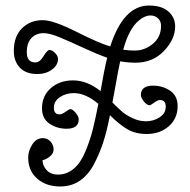

<svg xmlns="http://www.w3.org/2000/svg" viewBox="-20 -658 689 695"><path d="M511 -173Q470 -173 440.5 -190.5Q411 -208 378 -241Q367 -184 353.5 -142.5Q340 -101 319.5 -62.5Q299 -24 268.5 -3.5Q238 17 198 17Q147 17 114.5 -11.5Q82 -40 82 -88Q82 -111 96.5 -134.5Q111 -158 135 -158Q151 -158 162.5 -146Q174 -134 174 -117Q174 -103 161 -92Q148 -81 134 -78Q134 -58 149 -42Q164 -26 189 -26Q221 -26 246 -46.5Q271 -67 288 -107Q305 -147 315 -186Q325 -225 336 -282Q290 -321 247 -321Q219 -321 197 -306.5Q175 -292 175 -268Q175 -244 196 -244Q204 -244 217.5 -253.5Q231 -263 234 -263Q243 -263 254 -249.5Q265 -236 265 -226Q265 -192 221 -192Q186 -192 159 -210.5Q132 -229 132 -266Q132 -311 164 -339Q196 -367 244 -367Q296 -367 344 -328Q356 -400 368 -449Q331 -462 280.5 -485.5Q230 -509 194.5 -523.5Q159 -538 138 -538Q111 -538 94 -520.5Q77 -503 77 -469Q77 -432 108 -432Q124 -432 137.5 -454.5Q151 -477 159 -477Q169 -477 179.5 -466Q190 -455 190 -445Q190 -422 168 -406Q146 -390 115 -390Q74 -390 52 -413Q30 -436 30 -474Q30 -526 59.5 -555.5Q89 -585 135 -585Q173 -585 256.5 -543Q340 -501 379 -490Q427 -638 519 -638Q565 -638 589.5 -616.5Q614 -595 614 -562Q614 -516 573.5 -473.5Q533 -431 470 -431Q445 -431 415 -436Q409 -409 399.5 -355.5Q390 -302 387 -287Q410 -264 423.5 -252.5Q437 -241 460.5 -230Q484 -219 508 -219Q536 -219 558 -233.5Q580 -248 580 -272Q580 -296 559 -296Q551 -296 538 -286.5Q525 -277 522 -277Q512 -277 501 -290.5Q490 -304 490 -314Q490 -348 534 -348Q569 -348 596 -329.5Q623 -311 623 -274Q623 -229 591 -201Q559 -173 511 -173ZM483 -584Q447 -555 426 -478Q447 -475 468 -475Q504 -475 533.5 -499.5Q563 -524 563 -565Q563 -581 552 -591.5Q541 -602 525 -602Q504 -602 483 -584Z"/></svg>

Font: Bonbon
Style: Regular
Weight: 400
Designer: Ksenia Erulevich
Foundry: Cyreal (www.cyreal.org)
Version: Version 1.001